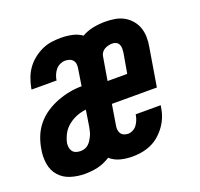

<svg xmlns="http://www.w3.org/2000/svg" viewBox="-101 -650 802 770"><g transform="rotate(-20 300.0 -265.0)"><path d="M137 8Q106 8 77 -1Q48 -10 29 -31.5Q10 -53 5 -83.5Q0 -114 6 -145Q10 -171 20 -196.5Q30 -222 48 -244Q66 -266 89.5 -281.5Q113 -297 139 -307Q165 -317 191.5 -322Q218 -327 244 -327L255 -397Q257 -407 256 -416.5Q255 -426 249.5 -433Q244 -440 235 -443Q226 -446 216 -446Q206 -446 195 -441Q184 -436 176.5 -427Q169 -418 164.5 -407.5Q160 -397 158 -386Q158 -385 158 -384.5Q158 -384 158 -383H51Q51 -385 51.5 -387Q52 -389 52 -390Q56 -411 63.5 -431Q71 -451 83.5 -468.5Q96 -486 113.5 -500Q131 -514 150.5 -523Q170 -532 190.5 -535Q211 -538 232 -538Q256 -538 279.5 -533Q303 -528 321 -515Q344 -528 369.5 -533Q395 -538 421 -538Q442 -538 462.5 -534.5Q483 -531 500 -521.5Q517 -512 530 -497Q543 -482 549.5 -463.5Q556 -445 556.5 -424Q557 -403 553 -382L526 -219H334L320 -133Q318 -124 319 -114.5Q320 -105 324.5 -98Q329 -91 337.5 -87.5Q346 -84 355 -84Q365 -84 375.5 -89.5Q386 -95 392.5 -104Q399 -113 403 -123Q407 -133 409 -144Q409 -145 409 -145.5Q409 -146 409 -147H516Q516 -145 515.5 -143Q515 -141 515 -140Q512 -119 504.5 -99.5Q497 -80 484.5 -62.5Q472 -45 455.5 -30.5Q439 -16 419.5 -7.5Q400 1 380 4.5Q360 8 340 8Q313 8 288.5 1.5Q264 -5 246 -21Q233 -13 219.5 -7Q206 -1 192.5 2Q179 5 165 6.5Q151 8 137 8ZM433 -311 448 -397Q449 -406 449 -414.5Q449 -423 445.5 -430.5Q442 -438 434.5 -442Q427 -446 418 -446Q410 -446 401.5 -444Q393 -442 385.5 -438Q378 -434 372.5 -426.5Q367 -419 366 -411L349 -311ZM152 -84Q161 -84 170 -87Q179 -90 186 -96.5Q193 -103 198 -111Q203 -119 207 -127.5Q211 -136 213 -145Q215 -154 217 -163L228 -233Q208 -231 188.5 -223.5Q169 -216 152 -202.5Q135 -189 125 -170.5Q115 -152 111 -132Q110 -122 111.5 -113Q113 -104 118.5 -97Q124 -90 133 -87Q142 -84 152 -84Z"/></g></svg>

Font: Iosevka Slab SmBdExObl
Style: Regular
Weight: 600
Width: 7
Italic angle: -9°
Monospace: yes
Designer: Belleve Invis
Foundry: Belleve Invis
Version: Version 11.1.0; ttfautohint (v1.8.3)